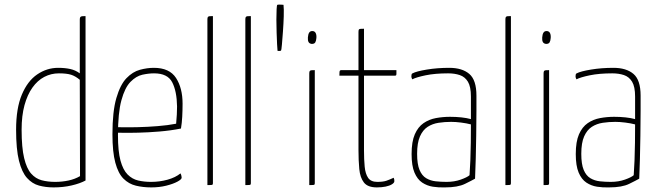

<svg xmlns="http://www.w3.org/2000/svg" viewBox="-20 -805 2862 835"><path d="M213 10Q179 10 149.5 2Q120 -6 97.5 -31Q75 -56 62.5 -106Q50 -156 50 -241Q50 -334 75 -393.5Q100 -453 142 -481.5Q184 -510 233 -510Q262 -510 285 -505Q308 -500 327 -486V-720Q327 -728 329.5 -731Q332 -734 338 -734.5Q344 -735 352 -735V-20Q328 -7 291.5 1.5Q255 10 213 10ZM220 -14Q250 -14 278 -20Q306 -26 328 -39L327 -458Q308 -474 289 -480Q270 -486 236 -486Q202 -486 172.5 -470.5Q143 -455 121 -424Q99 -393 86.5 -347.5Q74 -302 74 -241Q74 -163 85 -117.5Q96 -72 115.5 -50Q135 -28 161.5 -21Q188 -14 220 -14Z M638 10Q602 10 571 2.5Q540 -5 517 -28Q494 -51 481.5 -97.5Q469 -144 469 -221Q469 -320 486 -378.5Q503 -437 530 -465Q557 -493 588.5 -501.5Q620 -510 649 -510Q717 -510 745.5 -466Q774 -422 774 -354Q774 -325 772.5 -297Q771 -269 767 -246Q722 -237 673 -233Q624 -229 582 -228Q540 -227 514 -227.5Q488 -228 488 -228V-252Q488 -252 514.5 -251.5Q541 -251 581.5 -252Q622 -253 666 -256.5Q710 -260 746 -267Q748 -290 749 -307Q750 -324 750 -342Q749 -408 729 -447Q709 -486 650 -486Q626 -486 599 -480Q572 -474 547.5 -449Q523 -424 508 -369Q493 -314 493 -217Q493 -147 504 -106.5Q515 -66 535 -46Q555 -26 581 -20Q607 -14 637 -14Q674 -14 708.5 -23.5Q743 -33 765 -51Q768 -45 769 -40Q770 -35 770 -32Q770 -25 751.5 -15Q733 -5 703 2.5Q673 10 638 10Z M882 0V-720Q882 -728 884 -731Q886 -734 891.5 -734.5Q897 -735 906 -735V-10Q906 -5 905 -3Q904 -1 899 -0.5Q894 0 882 0Z M1047 0V-720Q1047 -728 1049 -731Q1051 -734 1056.5 -734.5Q1062 -735 1071 -735V-10Q1071 -5 1070 -3Q1069 -1 1064 -0.5Q1059 0 1047 0Z M1187 -584Q1186 -591 1185 -613Q1184 -635 1183 -663.5Q1182 -692 1182 -719.5Q1182 -747 1183 -765Q1184 -783 1186 -784Q1189 -785 1195.5 -785Q1202 -785 1207.5 -784.5Q1213 -784 1213 -784Q1215 -766 1214 -733.5Q1213 -701 1210.5 -667.5Q1208 -634 1206 -610.5Q1204 -587 1202 -585Q1201 -584 1197 -583.5Q1193 -583 1190 -583.5Q1187 -584 1187 -584Z M1325 0V-485Q1325 -493 1327 -496Q1329 -499 1334.5 -499.5Q1340 -500 1349 -500V-10Q1349 -5 1348 -3Q1347 -1 1342 -0.5Q1337 0 1325 0ZM1336 -614Q1326 -615 1322 -622Q1318 -629 1319 -642Q1320 -656 1324.5 -663Q1329 -670 1338 -670Q1348 -670 1352.5 -662Q1357 -654 1356 -640Q1355 -627 1351 -620.5Q1347 -614 1336 -614Z M1619 10Q1579 10 1562.5 -11.5Q1546 -33 1542.5 -70Q1539 -107 1539 -153V-476H1456Q1456 -487 1456.5 -492Q1457 -497 1459 -498.5Q1461 -500 1464 -500H1539V-665Q1539 -673 1540.5 -676Q1542 -679 1547 -679.5Q1552 -680 1563 -680V-500H1704Q1704 -490 1704 -484.5Q1704 -479 1702.5 -477.5Q1701 -476 1698 -476H1563V-150Q1563 -111 1566 -80Q1569 -49 1581 -31.5Q1593 -14 1621 -14Q1646 -14 1660.5 -19Q1675 -24 1692 -32Q1694 -28 1694.5 -24.5Q1695 -21 1695 -17Q1695 -10 1684.5 -3.5Q1674 3 1657 6.5Q1640 10 1619 10Z M1915 10Q1888 11 1862.5 7Q1837 3 1816 -11Q1795 -25 1782.5 -54.5Q1770 -84 1770 -135Q1770 -189 1784 -221Q1798 -253 1822 -269.5Q1846 -286 1876 -291.5Q1906 -297 1937 -297Q1963 -297 1986.5 -294.5Q2010 -292 2028 -287Q2028 -287 2028 -305.5Q2028 -324 2028 -347.5Q2028 -371 2028 -385Q2028 -428 2015 -449.5Q2002 -471 1979.5 -478.5Q1957 -486 1929 -486Q1872 -486 1831 -477.5Q1790 -469 1773 -460Q1771 -464 1770 -466.5Q1769 -469 1769 -473Q1769 -478 1770 -481.5Q1771 -485 1774 -486Q1791 -495 1836.5 -502.5Q1882 -510 1934 -510Q1990 -510 2021 -483.5Q2052 -457 2052 -389V-323Q2052 -266 2051 -213.5Q2050 -161 2049 -114.5Q2048 -68 2046 -28Q2034 -21 2002.5 -5.5Q1971 10 1915 10ZM1922 -14Q1956 -14 1984 -24Q2012 -34 2022 -43Q2024 -70 2025.5 -107Q2027 -144 2027.5 -185Q2028 -226 2028 -264Q2009 -269 1985 -272Q1961 -275 1942 -275Q1914 -275 1887.5 -271Q1861 -267 1840 -253.5Q1819 -240 1806.5 -212Q1794 -184 1794 -136Q1794 -91 1804.5 -66Q1815 -41 1833.5 -30Q1852 -19 1875 -16.5Q1898 -14 1922 -14Z M2178 0V-720Q2178 -728 2180 -731Q2182 -734 2187.5 -734.5Q2193 -735 2202 -735V-10Q2202 -5 2201 -3Q2200 -1 2195 -0.5Q2190 0 2178 0Z M2344 0V-485Q2344 -493 2346 -496Q2348 -499 2353.5 -499.5Q2359 -500 2368 -500V-10Q2368 -5 2367 -3Q2366 -1 2361 -0.5Q2356 0 2344 0ZM2355 -614Q2345 -615 2341 -622Q2337 -629 2338 -642Q2339 -656 2343.5 -663Q2348 -670 2357 -670Q2367 -670 2371.5 -662Q2376 -654 2375 -640Q2374 -627 2370 -620.5Q2366 -614 2355 -614Z M2629 10Q2602 11 2576.5 7Q2551 3 2530 -11Q2509 -25 2496.5 -54.5Q2484 -84 2484 -135Q2484 -189 2498 -221Q2512 -253 2536 -269.5Q2560 -286 2590 -291.5Q2620 -297 2651 -297Q2677 -297 2700.5 -294.5Q2724 -292 2742 -287Q2742 -287 2742 -305.5Q2742 -324 2742 -347.5Q2742 -371 2742 -385Q2742 -428 2729 -449.5Q2716 -471 2693.5 -478.5Q2671 -486 2643 -486Q2586 -486 2545 -477.5Q2504 -469 2487 -460Q2485 -464 2484 -466.5Q2483 -469 2483 -473Q2483 -478 2484 -481.5Q2485 -485 2488 -486Q2505 -495 2550.5 -502.5Q2596 -510 2648 -510Q2704 -510 2735 -483.5Q2766 -457 2766 -389V-323Q2766 -266 2765 -213.5Q2764 -161 2763 -114.5Q2762 -68 2760 -28Q2748 -21 2716.5 -5.5Q2685 10 2629 10ZM2636 -14Q2670 -14 2698 -24Q2726 -34 2736 -43Q2738 -70 2739.5 -107Q2741 -144 2741.5 -185Q2742 -226 2742 -264Q2723 -269 2699 -272Q2675 -275 2656 -275Q2628 -275 2601.5 -271Q2575 -267 2554 -253.5Q2533 -240 2520.5 -212Q2508 -184 2508 -136Q2508 -91 2518.5 -66Q2529 -41 2547.5 -30Q2566 -19 2589 -16.5Q2612 -14 2636 -14Z"/></svg>

Font: Yanone Kaffeesatz ExtraLight ExtraLight
Style: Regular
Weight: 250
Version: Version 2.003